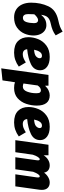

<svg xmlns="http://www.w3.org/2000/svg" viewBox="1012 -1814 1029 3093"><g transform="rotate(90 1526.5 -267.5)"><path d="M552 -292Q552 -218 521.5 -146.5Q491 -75 425 -27.5Q359 20 259 20Q188 20 135 -12.5Q82 -45 52.5 -107Q23 -169 23 -255Q23 -407 80.5 -530.5Q138 -654 299 -690Q373 -706 410 -720.5Q447 -735 489 -762L550 -650Q508 -619 464.5 -601Q421 -583 355 -569Q293 -556 260.5 -523Q228 -490 218 -415Q254 -458 293.5 -479Q333 -500 388 -500Q433 -500 470.5 -475Q508 -450 530 -402.5Q552 -355 552 -292ZM353 -300Q353 -334 340 -350.5Q327 -367 305 -367Q284 -367 258 -349.5Q232 -332 210 -305Q207 -263 207 -205Q207 -165 222.5 -143.5Q238 -122 268 -122Q316 -122 334 -175Q352 -228 353 -300Z M773 -191Q780 -120 854 -120Q886 -120 916 -132Q946 -144 986 -169L1053 -56Q949 20 828 20Q704 20 641.5 -42.5Q579 -105 579 -211Q579 -291 611.5 -370Q644 -449 715.5 -501.5Q787 -554 898 -554Q999 -554 1055.5 -511.5Q1112 -469 1112 -401Q1112 -300 1014.5 -252Q917 -204 773 -191ZM918 -392Q918 -429 879 -429Q840 -429 816 -393.5Q792 -358 781 -302Q860 -307 889 -335Q918 -363 918 -392Z M1187 -534H1360L1361 -479Q1398 -518 1438.5 -536Q1479 -554 1515 -554Q1598 -554 1639.5 -500.5Q1681 -447 1681 -347Q1681 -260 1653 -176Q1625 -92 1561.5 -36Q1498 20 1398 20Q1340 20 1305 6L1275 207L1081 227ZM1482 -338Q1482 -381 1470 -396.5Q1458 -412 1436 -412Q1393 -412 1357 -360L1325 -131Q1351 -121 1376 -121Q1430 -121 1456 -189Q1482 -257 1482 -338Z M1898 -191Q1905 -120 1979 -120Q2011 -120 2041 -132Q2071 -144 2111 -169L2178 -56Q2074 20 1953 20Q1829 20 1766.5 -42.5Q1704 -105 1704 -211Q1704 -291 1736.5 -370Q1769 -449 1840.5 -501.5Q1912 -554 2023 -554Q2124 -554 2180.5 -511.5Q2237 -469 2237 -401Q2237 -300 2139.5 -252Q2042 -204 1898 -191ZM2043 -392Q2043 -429 2004 -429Q1965 -429 1941 -393.5Q1917 -358 1906 -302Q1985 -307 2014 -335Q2043 -363 2043 -392Z M3039 -428Q3039 -405 3037 -393L2982 0H2788L2837 -341L2839 -365Q2839 -393 2822 -393Q2787 -393 2747 -286L2707 0H2513L2561 -341Q2563 -359 2563 -364Q2563 -393 2545 -393Q2529 -393 2509 -363.5Q2489 -334 2472 -281L2432 0H2238L2312 -534H2481L2482 -456Q2511 -502 2554 -528Q2597 -554 2644 -554Q2692 -554 2722.5 -530.5Q2753 -507 2761 -463Q2792 -505 2834.5 -529.5Q2877 -554 2920 -554Q2976 -554 3007.5 -521Q3039 -488 3039 -428Z"/></g></svg>

Font: FiraGO Heavy
Style: Italic
Weight: 900
Italic angle: -8°
Designer: bBox Type GmbH
Foundry: bBox Type GmbH
Version: Version 1.001